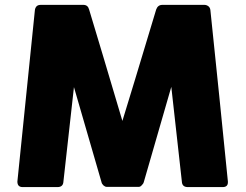

<svg xmlns="http://www.w3.org/2000/svg" viewBox="-20 -762 1001 782"><path d="M122.1 -720.7Q123 -729.5 128.9 -736.3Q134.8 -742.2 146.5 -742.2Q204.1 -742.2 319.3 -742.2Q337.9 -742.2 342.8 -723.6Q388.7 -572.3 478.5 -269.5Q513.7 -382.8 616.2 -723.6Q623 -742.2 641.6 -742.2Q698.2 -742.2 812.5 -742.2Q821.3 -742.2 829.1 -736.3Q835.9 -730.5 836.9 -720.7Q854.5 -544.9 873 -371.1Q890.6 -198.2 908.2 -22.5Q908.2 -21.5 908.2 -19.5Q908.2 0 886.7 0Q838.9 0 745.1 0Q721.7 0 720.7 -22.5Q706.1 -150.4 677.7 -408.2Q649.4 -311.5 565.4 -19.5Q564.5 -14.6 557.6 -7.8Q551.8 -1 545.9 -1Q502 -1 414.1 -1Q408.2 -1 401.4 -6.8Q394.5 -13.7 393.6 -19.5Q356.4 -148.4 281.2 -407.2Q270.5 -311.5 238.3 -22.5Q237.3 0 213.9 0Q166 0 72.3 0Q50.8 0 50.8 -22.5Q74.2 -254.9 122.1 -720.7Z"/></svg>

Font: Cocogoose
Style: Regular
Weight: 400
Designer: Cosimo Lorenzo Pancini
Version: Version 1.000